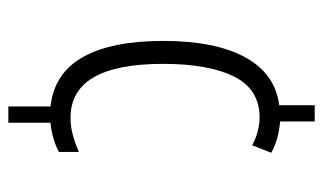

<svg xmlns="http://www.w3.org/2000/svg" viewBox="-177 -587 774 460"><g transform="rotate(90 210.0 -357.0)"><path d="M271 -641Q313 -638 346 -620L328 -574Q312 -583 294.5 -587.5Q277 -592 262 -592Q194 -592 163.5 -531Q133 -470 133 -361Q133 -139 262 -139Q283 -139 303.5 -144.5Q324 -150 344 -159V-111Q331 -104 313 -98.5Q295 -93 274 -91V10H235V-91Q155 -100 116.5 -169Q78 -238 78 -361Q78 -485 117 -557Q156 -629 232 -639V-724H271Z"/></g></svg>

Font: Noto Sans Thai ExtCond Light
Style: Regular
Weight: 300
Width: 2
Designer: Monotype Design Team
Foundry: Monotype Imaging Inc.
Version: Version 2.002; ttfautohint (v1.8.4.7-5d5b)